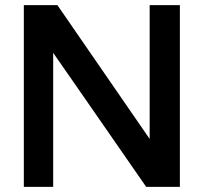

<svg xmlns="http://www.w3.org/2000/svg" viewBox="-20 -731 823 751"><path d="M73.2 0V-710.9H204.6L565.4 -187.5V-710.9H683.6V0H551.8Q388.2 -236.3 297.1 -367.4Q206.1 -498.5 188 -524.4V0Z"/></svg>

Font: Ride
Style: Bold
Weight: 700
Version: Version 3.000